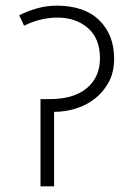

<svg xmlns="http://www.w3.org/2000/svg" viewBox="-20 -658 473 678"><path d="M180 -638Q278 -638 330.5 -586.5Q383 -535 383 -451Q383 -403 364 -368Q345 -333 315 -309.5Q285 -286 247 -274.5Q209 -263 171 -263V0H123V-308H155Q241 -308 287 -347Q333 -386 333 -452Q333 -522 290.5 -559Q248 -596 182 -596Q156 -596 125 -589Q94 -582 65 -567L48 -604Q77 -619 111 -628.5Q145 -638 180 -638Z"/></svg>

Font: Mukta ExtraLight
Style: Regular
Weight: 275
Designer: Girish Dalvi and Yashodeep Gholap
Foundry: Ek Type
Version: Version 2.538;PS 1.002;hotconv 16.6.51;makeotf.lib2.5.65220;